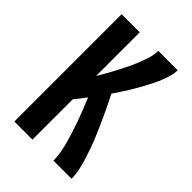

<svg xmlns="http://www.w3.org/2000/svg" viewBox="-215 -832 930 930"><g transform="rotate(45 250.0 -367.5)"><path d="M58 0V-735H182V-436Q196 -459 209.5 -483Q223 -507 235.5 -531Q248 -555 260 -579.5Q272 -604 282 -629.5Q292 -655 300.5 -681.5Q309 -708 309 -735H442Q442 -714 436 -693Q430 -672 422 -652Q414 -632 404.5 -612.5Q395 -593 385 -574.5Q375 -556 364.5 -537.5Q354 -519 342.5 -500.5Q331 -482 319 -464Q307 -446 295 -428Q308 -403 320.5 -377Q333 -351 345 -325Q357 -299 368.5 -273Q380 -247 391 -220.5Q402 -194 411.5 -167Q421 -140 429.5 -112.5Q438 -85 444 -57Q450 -29 450 0H326Q326 -29 320.5 -58Q315 -87 307 -115Q299 -143 290 -171Q281 -199 271 -226.5Q261 -254 250 -281Q239 -308 228 -335Q217 -320 205 -305Q193 -290 182 -276V0Z"/></g></svg>

Font: iosevka_custom_sans_ss08 XBd
Style: Regular
Weight: 800
Designer: Belleve Invis
Foundry: Belleve Invis
Version: Version 10.3.0; ttfautohint (v1.8.3)